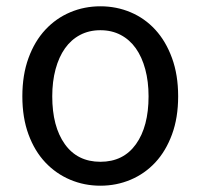

<svg xmlns="http://www.w3.org/2000/svg" viewBox="-20 -577 637 610"><path d="M299 13Q248 13 203 -6Q158 -25 124 -61Q90 -97 70.5 -150Q51 -203 51 -271Q51 -339 70.5 -392.5Q90 -446 124 -482.5Q158 -519 203 -538Q248 -557 299 -557Q350 -557 395 -538Q440 -519 473.5 -482.5Q507 -446 526.5 -392.5Q546 -339 546 -271Q546 -203 526.5 -150Q507 -97 473.5 -61Q440 -25 395 -6Q350 13 299 13ZM299 -63Q372 -63 412 -119Q452 -175 452 -271Q452 -318 441.5 -357Q431 -396 411.5 -423.5Q392 -451 363.5 -466Q335 -481 299 -481Q263 -481 234.5 -466Q206 -451 186.5 -423.5Q167 -396 156.5 -357Q146 -318 146 -271Q146 -175 186 -119Q226 -63 299 -63Z"/></svg>

Font: SpoqaHanSansJP-Regular
Style: Regular
Weight: 400
Designer: [Source Han Sans]
Ryoko NISHIZUKA  (kana & ideographs); Paul D. Hunt (Latin, Greek & Cyrillic); Wenlong ZHANG  (bopomofo
Foundry: Spoqa (http://bi.spoqa.com)
Version: Version 1.002.20150607